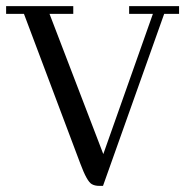

<svg xmlns="http://www.w3.org/2000/svg" viewBox="-25 -606 608 631"><path d="M313.5 4.9H301.8C291.3 4.9 282.9 2.9 276.4 -1C266 -6.8 253.6 -29 239.3 -67.4L53.7 -560.5H-4.9V-585.9H215.8V-560.5H137.7L314.5 -99.6L477.5 -560.5H399.4V-585.9H563.5V-560.5H514.6Z"/></svg>

Font: Abhaya Libre
Style: Regular
Weight: 400
Designer: Pushpananda Ekanayake, Sol Matas, Pathum Egodawatta
Foundry: Mooniak
Version: Version 1.041; ; ttfautohint (v1.5)